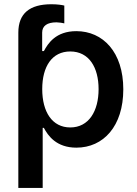

<svg xmlns="http://www.w3.org/2000/svg" viewBox="-20 -703 661 927"><path d="M68.5 -545.5V204.5H186.1V-85.6H191.8C211.6 -47.9 252.1 9.9 348.7 9.9C479.4 9.9 575.3 -93.8 575.3 -271.7C575.3 -451.3 477.3 -552.6 348.4 -552.6C249.3 -552.6 211.3 -492.9 191.8 -456.3H183.6V-545.5C183.6 -578.1 207.7 -595.2 252.8 -595.2C266.7 -594.8 282 -592.3 290.5 -590.2V-676.1C279.8 -679 256.7 -682.5 228 -682.5C123.2 -682.5 68.5 -638.1 68.5 -545.5ZM183.9 -272.7C183.9 -382.5 231.5 -454.5 319.2 -454.5C409.8 -454.5 456 -377.5 456 -272.7C456 -166.9 409.1 -87.7 319.2 -87.7C232.2 -87.7 183.9 -162.3 183.9 -272.7Z"/></svg>

Font: Magic Ui Pro Semi Bold
Style: Regular
Weight: 600
Designer: Stefan Endress, Andreas Faust
Version: Version 1.000;FEAKit 1.0